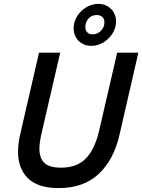

<svg xmlns="http://www.w3.org/2000/svg" viewBox="-20 -962 735 992"><path d="M73.2 -178.7Q73.2 -219.7 84.5 -268.6L181.6 -689.9H291L195.3 -275.9Q183.6 -226.1 183.6 -193.4Q183.6 -144.5 209.7 -120.1Q235.8 -95.7 294.9 -95.7Q378.9 -95.7 424.8 -144.5Q470.7 -193.4 491.7 -285.2L585.4 -689.9H694.8L597.2 -264.6Q567.4 -135.3 489.3 -62.7Q411.1 9.8 282.7 9.8Q176.3 9.8 124.8 -40.5Q73.2 -90.8 73.2 -178.7ZM360.4 -815.4Q360.4 -830.1 363.8 -843.8Q370.6 -870.6 389.2 -893.1Q407.7 -915.5 433.8 -928.7Q460 -941.9 487.8 -941.9Q514.6 -941.9 535.4 -929.9Q556.2 -918 567.9 -897.5Q579.6 -877 579.6 -851.6Q579.6 -837.4 576.2 -824.2Q569.3 -796.4 550.3 -773.7Q531.2 -751 505.4 -738Q479.5 -725.1 451.7 -725.1Q424.8 -725.1 404.1 -737.1Q383.3 -749 371.8 -769.8Q360.4 -790.5 360.4 -815.4ZM519.5 -846.2Q519.5 -864.3 508.8 -874.3Q498 -884.3 480 -884.3Q453.1 -884.3 437 -866Q420.9 -847.7 420.9 -822.3Q420.9 -804.2 431.2 -794.4Q441.4 -784.7 459.5 -784.7Q476.6 -784.7 490.2 -793.7Q503.9 -802.7 511.7 -816.9Q519.5 -831.1 519.5 -846.2Z"/></svg>

Font: Acari Sans SemiBold
Style: Italic
Weight: 600
Italic angle: -13°
Designer: Alfredo Marco Pradil and Stefan Peev
Foundry: Hanken Design Co.
Version: Version 1.045;January 11, 2019;FontCreator 11.5.0.2425 64-bi